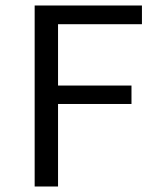

<svg xmlns="http://www.w3.org/2000/svg" viewBox="-20 -678 581 698"><path d="M496 -590H191V-367H458V-300H191V0H106V-658H496Z"/></svg>

Font: EauTestInfant Medium
Style: Regular
Weight: 500
Designer: Christian Thalmann (Catharsis Fonts)
Version: Version 0.001;PS 000.001;hotconv 1.0.88;makeotf.lib2.5.64775